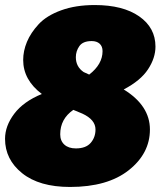

<svg xmlns="http://www.w3.org/2000/svg" viewBox="-21 -720 637 762"><path d="M470 -365Q574 -301 574 -206Q574 -111 490 -44.5Q406 22 257 22Q135 22 67 -32.5Q-1 -87 -1 -169Q-1 -220 35.5 -268.5Q72 -317 145 -347Q71 -403 71 -482Q71 -518 86 -554Q101 -590 132.5 -624Q164 -658 221.5 -679Q279 -700 355 -700Q467 -700 531.5 -655Q596 -610 596 -535Q596 -490 566.5 -445Q537 -400 470 -365ZM343 -557Q308 -557 294 -537Q280 -517 280 -493Q280 -455 311 -434L333 -424Q386 -465 386 -517Q386 -536 374.5 -546.5Q363 -557 343 -557ZM280 -131Q320 -131 339 -153Q358 -175 358 -206Q358 -245 306 -269L270 -284Q218 -248 218 -187Q218 -161 234.5 -146Q251 -131 280 -131Z"/></svg>

Font: Fira Sans Ultra
Style: Italic
Weight: 950
Italic angle: -8°
Designer: Carrois Corporate & Edenspiekermann AG
Foundry: Carrois Corporate GbR & Edenspiekermann AG
Version: Version 4.203;PS 004.203;hotconv 1.0.88;makeotf.lib2.5.64775